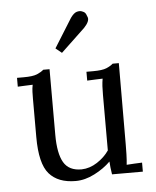

<svg xmlns="http://www.w3.org/2000/svg" viewBox="-46 -615 541 667"><g transform="rotate(-5 224.0 -281.5)"><path d="M191.4 12.1Q130.2 12.1 99.2 -23.5Q68.2 -59 68.2 -151.8V-285.3Q68.2 -297 68.6 -309.1Q68.9 -321.2 71.5 -334.1Q58.3 -333.7 45.3 -333.1Q32.3 -332.6 19.4 -331.9V-362.7H42.9Q74.8 -362.7 89.5 -368.9Q104.1 -375.1 112.6 -382.8H134.6V-154Q134.6 -89.1 152.9 -57.6Q171.3 -26 215.6 -26.4Q243.9 -27.1 269.9 -44Q295.9 -60.9 311.7 -84V-277.2Q311.7 -295.2 312.4 -308.2Q313.2 -321.2 315.4 -334.1Q301.8 -333.7 288.4 -333.1Q275 -332.6 261.5 -331.9V-362.7H284.6Q316.8 -362.7 331.5 -368.9Q346.2 -375.1 354.6 -382.8H376.2L375.5 -99Q375.5 -87.3 375 -65.5Q374.4 -43.6 372.6 -28.6Q386.1 -29.3 399.5 -30.3Q412.9 -31.2 426.5 -31.5V0H319Q316.8 -12.8 315.7 -23.8Q314.6 -34.8 313.9 -45.1Q290.8 -22 257.4 -5Q224.1 12.1 191.4 12.1ZM182.6 -435.6 161.3 -452.9 224.4 -554.1Q235.8 -570.2 246.2 -573.2Q256.7 -576.1 264 -573.2Q271.4 -570.2 273.2 -568.4Q278 -564.7 282.5 -550.8Q287.1 -536.9 266.6 -515.2Z"/></g></svg>

Font: Parastoo
Style: Regular
Weight: 400
Foundry: Saber Rastikerdar (saber.rastikerdar@gmail.com)
Version: Version 3.000